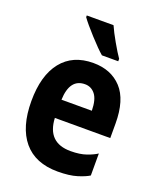

<svg xmlns="http://www.w3.org/2000/svg" viewBox="-143 -854 787 951"><g transform="rotate(20 250.0 -378.0)"><path d="M372 -606V-619Q355 -643 329 -688.5Q303 -734 289 -766H148V-757Q168 -729 213.5 -679Q259 -629 286 -606ZM438 -28V-144Q419 -131 385 -119Q351 -107 302 -107Q179 -107 173 -235H465V-311Q465 -436 409.5 -496Q354 -556 260 -556Q152 -556 93.5 -482.5Q35 -409 35 -274Q35 -137 96.5 -63.5Q158 10 276 10Q338 10 378 -2.5Q418 -15 438 -28ZM257 -443Q290 -443 311 -416.5Q332 -390 333 -331H173Q177 -443 257 -443Z"/></g></svg>

Font: Noto Sans Mono UI Condensed
Style: Bold
Weight: 700
Width: 3
Designer: Monotype Design team
Foundry: Monotype Imaging Inc.
Version: 1.000